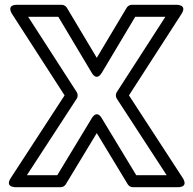

<svg xmlns="http://www.w3.org/2000/svg" viewBox="-20 -756 806 801"><path d="M405.2 -453.2 544.2 -686H670L467.2 -371.6C461.6 -363 462.7 -351.4 467.3 -344.4L675.3 -25H548.5L405.1 -261.9C405.1 -261.9 386 -301.1 362.3 -261.9L218.9 -25H92.1L300.1 -344.4C305.7 -352.9 304.8 -364.5 300.2 -371.6L97.4 -686H223.2L362.2 -453.2C362.2 -453.2 381.6 -413.6 405.2 -453.2ZM383.7 -514.8 258.9 -723.8C255.2 -730 246.6 -736 237.4 -736H51.5C3.3 -736 30.5 -697.4 30.5 -697.4L249.4 -358.1L25.1 -13.6C-1.3 26.8 46 25 46 25H233C241.7 25 249.9 20.4 254.4 12.9L383.7 -200.7L513 12.9C517.5 20.3 525.7 25 534.4 25H721.4C769.7 25 742.3 -13.6 742.3 -13.6L518 -358.1L736.9 -697.4C763 -738 715.9 -736 715.9 -736H530C522.8 -736 513.2 -731.7 508.5 -723.8Z"/></svg>

Font: Asimov
Style: WidOu
Weight: 500
Designer: Google
Version: Version 2.000980; 2014